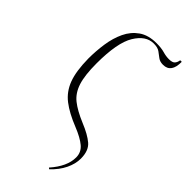

<svg xmlns="http://www.w3.org/2000/svg" viewBox="-245 -615 873 873"><g transform="rotate(45 191.5 -178.0)"><path d="M46 -274Q46 -322 53 -370Q60 -418 78.5 -457Q97 -496 130.5 -519.5Q164 -543 216 -543Q247 -543 267.5 -537Q288 -531 307 -531Q329 -531 337 -540Q345 -549 347 -564H357Q358 -494 306 -494Q286 -494 273.5 -503.5Q261 -513 247.5 -523Q234 -533 208 -533Q158 -533 123 -475.5Q88 -418 88 -285Q88 -209 102 -165.5Q116 -122 147.5 -97Q179 -72 234 -49Q288 -27 316 -3Q344 21 344 72Q344 105 327 140.5Q310 176 276 208L270 203Q325 141 325 83Q325 50 299.5 28.5Q274 7 224 -13Q161 -38 122 -68Q83 -98 65 -146Q47 -194 46 -274Z"/></g></svg>

Font: Noto Serif Display Condensed ExtraLight
Style: Regular
Weight: 200
Width: 3
Designer: Monotype Design Team
Foundry: Monotype Imaging Inc.
Version: Version 2.009